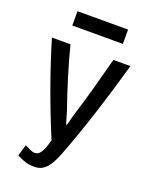

<svg xmlns="http://www.w3.org/2000/svg" viewBox="-162 -804 833 1060"><g transform="rotate(20 254.0 -273.5)"><path d="M483 -533C425 -327 363 -132 294 49C264 125 235 171 173 171C125 171 91 152 70 142L90 75C116 88 133 98 150 98C189 98 203 39 214 1C144 -166 77 -348 22 -533H131C159 -422 196 -302 238 -182C248 -149 256 -118 262 -104C266 -108 275 -152 284 -181C321 -298 350 -408 383 -533ZM402 -634H105V-718H402Z"/></g></svg>

Font: Repo Medium
Style: Regular
Weight: 500
Designer: Stefan Peev
Foundry: Context Ltd
Version: Version 1.502